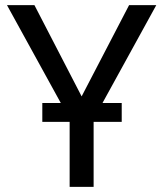

<svg xmlns="http://www.w3.org/2000/svg" viewBox="-20 -731 641 751"><path d="M456.1 -254.4V-328.1H380.9L591.3 -710.9H484.9L299.3 -354L114.7 -710.9H7.3L217.8 -328.1H145.5V-254.4H252.4V0H346.2V-254.4Z"/></svg>

Font: FAU Chimera
Style: Regular
Weight: 400
Version: Version 1.002;hotconv 1.0.117;makeotfexe 2.5.65602